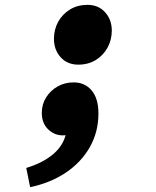

<svg xmlns="http://www.w3.org/2000/svg" viewBox="-20 -564 640 790"><path d="M302 -298Q257 -298 229.5 -328.5Q202 -359 202 -404Q202 -443 219.5 -474.5Q237 -506 268 -525Q299 -544 340 -544Q385 -544 412.5 -513.5Q440 -483 440 -438Q440 -400 422.5 -368Q405 -336 374 -317Q343 -298 302 -298ZM104 206 88 127Q155 107 198 71Q241 35 252 -16L275 -141L309 -34Q298 -27 281 -17Q264 -7 238 -7Q204 -7 178 -32Q152 -57 152 -100Q152 -135 170 -163.5Q188 -192 217.5 -208.5Q247 -225 283 -225Q329 -225 357 -192Q385 -159 385 -97Q385 -21 349.5 41.5Q314 104 250.5 146.5Q187 189 104 206Z"/></svg>

Font: Source Code Pro ExtraLight Black
Style: Italic
Weight: 900
Italic angle: -11°
Monospace: yes
Version: Version 1.016;hotconv 1.0.116;makeotfexe 2.5.65601